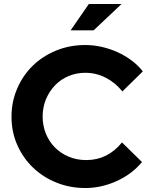

<svg xmlns="http://www.w3.org/2000/svg" viewBox="-20 -938 758 968"><path d="M38 0ZM415 -131Q523 -131 595 -220Q621 -195 645.5 -170.5Q670 -146 696 -121Q644 -59 567 -24.5Q490 10 410 10Q333 10 265.5 -17Q198 -44 147.5 -92Q97 -140 67.5 -206Q38 -272 38 -350Q38 -424 66 -490Q94 -556 143.5 -605Q193 -654 261.5 -682.5Q330 -711 410 -711Q452 -711 493.5 -701.5Q535 -692 572.5 -675Q610 -658 643 -633.5Q676 -609 700 -578Q674 -552 648.5 -527.5Q623 -503 597 -477Q562 -521 513.5 -546Q465 -571 410 -571Q366 -571 327 -555Q288 -539 259 -509.5Q230 -480 212.5 -439.5Q195 -399 195 -350Q195 -305 211 -265Q227 -225 256.5 -195Q286 -165 326.5 -148Q367 -131 415 -131ZM428 -918H593L452 -785H336Z"/></svg>

Font: Rosa Sans
Style: Bold
Weight: 700
Designer: Pentagram / MCKL
Foundry: Pentagram / MCKL
Version: Version 1.005;September 16, 2019;FontCreator 11.5.0.2425 64-